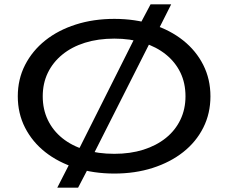

<svg xmlns="http://www.w3.org/2000/svg" viewBox="-20 -787 1052 885"><path d="M340 78H244L311 -53L327 -66L613 -636V-652L674 -767H769L696 -622L683 -614L400 -54L401 -39ZM507 13Q411 13 329.5 -13Q248 -39 188.5 -86Q129 -133 95.5 -198.5Q62 -264 62 -343Q62 -422 95.5 -487.5Q129 -553 188.5 -600.5Q248 -648 329.5 -674Q411 -700 507 -700Q603 -700 684 -674Q765 -648 824.5 -600.5Q884 -553 917 -487.5Q950 -422 950 -343Q950 -264 917 -198.5Q884 -133 824.5 -86Q765 -39 684 -13Q603 13 507 13ZM507 -78Q581 -78 641 -97Q701 -116 744.5 -151Q788 -186 811.5 -235Q835 -284 835 -343Q835 -404 811.5 -452.5Q788 -501 744.5 -536Q701 -571 641 -590Q581 -609 507 -609Q432 -609 371.5 -590Q311 -571 267.5 -535.5Q224 -500 200.5 -451.5Q177 -403 177 -343Q177 -283 200.5 -234Q224 -185 267.5 -150Q311 -115 371.5 -96.5Q432 -78 507 -78Z"/></svg>

Font: BioRhyme SemiExpanded
Style: Regular
Weight: 400
Width: 6
Designer: Aoife Mooney
Foundry: Aoife Mooney Type
Version: Version 1.600;gftools[0.9.33]